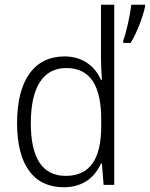

<svg xmlns="http://www.w3.org/2000/svg" viewBox="-20 -780 632 810"><path d="M249 10C333 10 381 -35 406 -90H410L417 0H462V-760H406V-535C406 -508 408 -473 410 -443H406C382 -498 331 -542 252 -542C126 -542 52 -444 52 -261C52 -84 122 10 249 10ZM592 -752V-760H534C530 -722 512 -638 500 -610V-599H531C557 -640 583 -709 592 -752ZM257 -38C157 -38 110 -116 110 -260C110 -411 161 -493 260 -493C362 -493 407 -416 407 -276V-248C407 -113 362 -38 257 -38Z"/></svg>

Font: Noto Sans Armenian SemiCondensed Light
Style: Regular
Weight: 300
Width: 4
Designer: Monotype Design Team
Foundry: Monotype Imaging Inc.
Version: Version 2.008